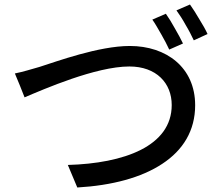

<svg xmlns="http://www.w3.org/2000/svg" viewBox="-20 -836 980 852"><path d="M700 -109C793 -170 846 -257 846 -369C846 -537 718 -632 556 -632C418 -632 231 -563 155 -539C120 -529 81 -517 46 -510L68 -457L89 -404C174 -440 405 -541 554 -541C674 -541 742 -467 742 -370C742 -187 530 -111 281 -104L323 -4C478 -13 608 -48 700 -109ZM756 -710C743 -734 728 -758 716 -775L656 -749C669 -731 682 -707 696 -683C709 -660 722 -636 731 -616L792 -643C783 -662 770 -686 756 -710ZM865 -750C851 -774 836 -798 823 -816L763 -790C776 -772 791 -749 804 -725C818 -702 830 -678 840 -657L901 -685C893 -703 880 -726 865 -750Z"/></svg>

Font: GenSekiGothic2 TW M
Style: Regular
Weight: 500
Version: Version 2.100;PS 2.1;hotconv 16.6.51;makeotf.lib2.5.65220 DE